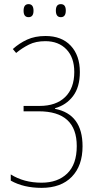

<svg xmlns="http://www.w3.org/2000/svg" viewBox="-20 -898 481 928"><path d="M274 -815Q298 -815 298 -847Q298 -878 274 -878Q250 -878 250 -847Q250 -815 274 -815ZM118 -815Q142 -815 142 -846Q142 -878 118 -878Q94 -878 94 -846Q94 -815 118 -815ZM200 -724Q149 -724 111 -706.5Q73 -689 42 -661L58 -642Q87 -666 120 -682.5Q153 -699 199 -699Q263 -699 301 -659.5Q339 -620 339 -550Q339 -472 295 -429Q251 -386 171 -386H94V-360H167Q351 -360 351 -192Q351 -104 305 -59.5Q259 -15 181 -15Q95 -15 32 -55V-25Q94 10 181 10Q275 10 327 -43.5Q379 -97 379 -191Q379 -346 246 -372V-375Q300 -390 333 -433.5Q366 -477 366 -550Q366 -630 322 -677Q278 -724 200 -724Z"/></svg>

Font: Noto Sans Display SemiCondensed Thin
Style: Regular
Weight: 250
Width: 4
Designer: Monotype Design team
Foundry: Monotype Imaging Inc.
Version: 1.000